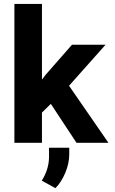

<svg xmlns="http://www.w3.org/2000/svg" viewBox="-20 -731 588 983"><path d="M370.6 -1.5 240.2 -199.2 194.8 -154.8V-3.4V0H191.4H57.1H53.7V-3.4V-708V-710.9H57.1H191.4H194.8V-708V-323.7L215.3 -350.1L347.7 -501L348.6 -502H350.1H513.2H520.5L515.6 -496.6L333.5 -292L531.7 -4.9L535.2 0H528.8H373.5H371.6ZM263.7 232.4 193.8 193.8Q229.5 137.7 231 75.7V25.4H334.5V60.1Q334.5 105.5 314.2 153.8Q293.9 202.1 263.7 232.4Z"/></svg>

Font: MAUL Bold
Style: Bold
Weight: 700
Designer: MAUL
Version: Version 1.0; 2020; ttfautohint (v1.8.3)